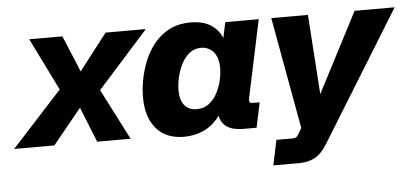

<svg xmlns="http://www.w3.org/2000/svg" viewBox="-99 -645 2012 938"><g transform="rotate(-5 907.0 -175.5)"><path d="M-48.8 0 198.2 -270 71.3 -527.3H233.9L308.1 -349.1L445.8 -527.3H643.1L394.5 -249.5L522.5 0H358.4L289.1 -172.4L148.4 0Z M784.2 13.2Q694.8 13.2 647.5 -43Q600.1 -99.1 600.1 -197.3Q600.1 -236.3 608.6 -282.5Q617.2 -328.6 635.7 -374Q654.3 -419.4 684.8 -457.3Q715.3 -495.1 759.5 -517.8Q803.7 -540.5 863.3 -540.5Q922.9 -540.5 960.9 -516.8Q999 -493.2 1016.6 -450.7L1032.7 -527.3H1196.8L1116.7 -149.4Q1113.8 -133.8 1116.7 -128.2Q1119.6 -122.6 1134.3 -122.6H1166L1140.1 0H1074.2Q975.6 0 960 -74.7Q928.7 -30.3 883.3 -8.5Q837.9 13.2 784.2 13.2ZM856.9 -115.7Q892.1 -115.7 917.2 -135Q942.4 -154.3 958 -184.1Q973.6 -213.9 981 -246.6Q988.3 -279.3 988.3 -305.7Q988.3 -357.4 964.6 -385Q940.9 -412.6 903.8 -412.6Q869.1 -412.6 845 -392.1Q820.8 -371.6 805.4 -340.1Q790 -308.6 783 -275.1Q775.9 -241.7 775.9 -215.3Q775.9 -167.5 797.1 -141.6Q818.4 -115.7 856.9 -115.7Z M1205.6 190.4 1231.4 67.4H1310.5Q1321.8 67.4 1328.1 63.7Q1334.5 60.1 1340.8 48.8L1357.4 20L1258.3 -527.3H1438L1464.4 -136.7L1667 -527.3H1863.3L1473.1 105.5Q1443.4 154.3 1409.9 172.4Q1376.5 190.4 1333 190.4Z"/></g></svg>

Font: Schibsted Grotesk ExtraBold
Style: Italic
Weight: 800
Italic angle: -12°
Designer: Bakken & Baeck AS, Henrik Kongsvoll
Foundry: Schibsted ASA
Version: Version 1.100; ttfautohint (v1.8.4.7-5d5b);gftools[0.9.25]